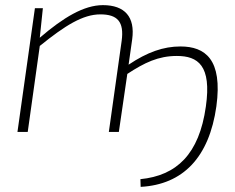

<svg xmlns="http://www.w3.org/2000/svg" viewBox="-20 -514 915 748"><path d="M683 -333C617 -333 554 -311 481 -262L495 -361C507 -448 466 -494 381 -494C307 -494 227 -446 135 -367L147 -482H116L48 0H88L135 -335C234 -415 303 -458 371 -458C438 -458 464 -429 454 -355L404 0H443L476 -226C543 -270 597 -296 669 -296C751 -296 805 -259 782 -99C756 87 668 170 527 184L528 214C693 205 795 99 823 -100C848 -283 779 -333 683 -333Z"/></svg>

Font: Exo 2 Extra Light
Style: Italic
Weight: 250
Italic angle: -8°
Designer: Natanael Gama
Version: Version 1.001;PS 001.001;hotconv 1.0.88;makeotf.lib2.5.64775